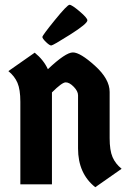

<svg xmlns="http://www.w3.org/2000/svg" viewBox="-20 -770 543 802"><path d="M197 0H65V-345Q65 -396 53 -424Q41 -452 15 -473L125 -550Q162 -520 180 -481Q254 -551 284.5 -551Q315 -551 376.5 -495.5Q438 -440 438 -386V-193Q438 -142 450 -114Q462 -86 488 -65L378 12Q306 -45 306 -150V-372Q306 -389 288 -407.5Q270 -426 254.5 -426Q239 -426 197 -384ZM345 -685Q345 -671 273 -625.5Q201 -580 194 -580Q187 -580 172 -594.5Q157 -609 157 -615.5Q157 -622 209 -686Q261 -750 270.5 -750Q280 -750 312.5 -722.5Q345 -695 345 -685Z"/></svg>

Font: Germania One
Style: Regular
Weight: 400
Designer: John Vargas Beltran
Foundry: John Vargas Beltran
Version: Version 1.001